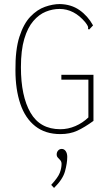

<svg xmlns="http://www.w3.org/2000/svg" viewBox="-20 -650 540 945"><path d="M277 10Q203 10 153.5 -29Q104 -68 80 -139Q56 -210 56 -304Q55 -405 75.5 -469Q96 -533 129.5 -568Q163 -603 201.5 -616.5Q240 -630 274 -630Q330 -629 371 -600.5Q412 -572 438 -525L424 -510L418 -504L413 -509Q415 -514 412.5 -520.5Q410 -527 400 -540Q345 -606 273 -606Q239 -606 205.5 -592.5Q172 -579 144 -546.5Q116 -514 99.5 -458.5Q83 -403 83 -319Q83 -177 130 -95.5Q177 -14 277 -14Q315 -14 351 -29.5Q387 -45 415 -72V-258H282V-282H440V-55Q396 -23 360 -6.5Q324 10 277 10ZM246 275 232 260Q266 223 274.5 200Q283 177 283 157Q283 146 277 139Q271 132 265 126Q259 120 259 110Q259 99 266 91Q273 83 284 83Q296 83 303.5 94Q311 105 311 122Q311 153 300 193Q289 233 246 275Z"/></svg>

Font: Inconsolata ExtraLight
Style: Regular
Weight: 200
Monospace: yes
Designer: Raph Levien, Cyreal, Brenton Simpson
Foundry: Raph Levien, Cyreal, Google
Version: Version 3.001; ttfautohint (v1.8.2.53-6de2)